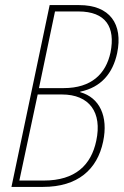

<svg xmlns="http://www.w3.org/2000/svg" viewBox="-20 -734 486 754"><path d="M25 0H149C285 0 362 -68 385 -178C406 -277 371 -351 295 -372V-374C377 -391 423 -446 440 -525C464 -640 411 -714 291 -714H175ZM133 -388 196 -689H288C395 -689 434 -628 414 -528C396 -444 339 -388 230 -388ZM56 -25 128 -363H223C331 -363 382 -293 358 -181C338 -86 276 -25 152 -25Z"/></svg>

Font: Noto Sans Condensed Thin
Style: Italic
Weight: 100
Width: 3
Italic angle: -12°
Designer: Monotype Design Team
Foundry: Monotype Imaging Inc.
Version: Version 2.013